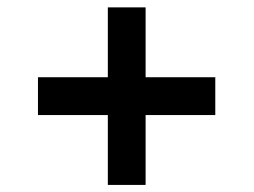

<svg xmlns="http://www.w3.org/2000/svg" viewBox="-20 -551 695 526"><path d="M275.4 -44.4V-530.8H378.9V-44.4ZM84 -235.8V-339.4H569.8V-235.8Z"/></svg>

Font: Inter Cardless Tabular Medium
Style: Regular
Weight: 500
Designer: Rasmus Andersson
Foundry: rsms
Version: Version 4.000;git-4fc901f